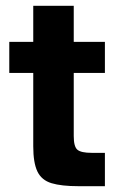

<svg xmlns="http://www.w3.org/2000/svg" viewBox="-20 -640 416 660"><path d="M249.4 0Q191.1 0 157 -10.3Q123 -20.6 108.6 -50.5Q94.3 -80.3 94.3 -137V-389.2H11.9V-496H94.3V-620H233.5V-496H340.6V-389.2H233.5V-172.1Q233.5 -135.8 246.2 -125.2Q259 -114.6 295.1 -114.6H340.6V0Z"/></svg>

Font: Atkinson Hyperlegible Next
Style: Regular
Weight: 400
Designer: Elliott Scott, Megan Eiswerth, Linus Boman, Theodore Petrosky, Letters from Sweden
Foundry: Applied Design Works, Letters from Sweden
Version: Version 2.001